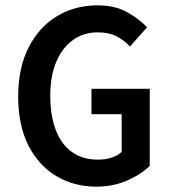

<svg xmlns="http://www.w3.org/2000/svg" viewBox="-20 -686 640 718"><path d="M340 12Q258 12 191.5 -27Q125 -66 86.5 -141.5Q48 -217 48 -325Q48 -432 87 -508.5Q126 -585 193 -625.5Q260 -666 345 -666Q410 -666 455.5 -640.5Q501 -615 530 -584L466 -512Q444 -536 415.5 -550.5Q387 -565 345 -565Q293 -565 253 -536.5Q213 -508 190.5 -455Q168 -402 168 -328Q168 -254 188.5 -200Q209 -146 249 -117.5Q289 -89 347 -89Q373 -89 397 -96.5Q421 -104 435 -118V-259H322V-354H540V-66Q508 -34 455.5 -11Q403 12 340 12Z"/></svg>

Font: Source Code Pro ExtraLight SemiBold
Style: Regular
Weight: 600
Monospace: yes
Version: Version 1.018;hotconv 1.0.116;makeotfexe 2.5.65601